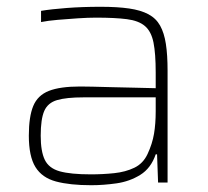

<svg xmlns="http://www.w3.org/2000/svg" viewBox="-20 -538 614 566"><path d="M249 8Q186 8 145 -3Q104 -14 84.5 -45.5Q65 -77 65 -138Q65 -194 78 -225.5Q91 -257 124 -270Q157 -283 216 -283Q228 -283 253 -282.5Q278 -282 310.5 -281Q343 -280 376.5 -279.5Q410 -279 439 -278V-324Q439 -380 432.5 -412.5Q426 -445 407.5 -461Q389 -477 354 -481.5Q319 -486 263 -486Q240 -486 209.5 -484Q179 -482 150 -479.5Q121 -477 101 -473V-506Q131 -511 177 -514.5Q223 -518 277 -518Q326 -518 360.5 -513Q395 -508 417.5 -496Q440 -484 452 -462.5Q464 -441 469 -408.5Q474 -376 474 -330V0H446L443 -83H439Q425 -42 393.5 -22.5Q362 -3 323.5 2.5Q285 8 249 8ZM248 -24Q283 -24 316.5 -27.5Q350 -31 376 -43.5Q402 -56 415 -84Q429 -114 434 -143.5Q439 -173 439 -210V-251H226Q176 -251 148.5 -243Q121 -235 110.5 -211Q100 -187 100 -138Q100 -92 112 -67Q124 -42 156 -33Q188 -24 248 -24Z"/></svg>

Font: Saira Thin Thin
Style: Regular
Weight: 250
Version: Version 1.101